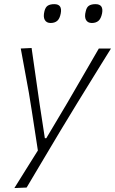

<svg xmlns="http://www.w3.org/2000/svg" viewBox="-20 -734 568 948"><path d="M51 194.5Q79.5 148.5 108.8 101.8Q138 55 167 9Q159.5 -40 152 -89Q144.5 -138 137 -186.5L122.5 -276.5Q112.5 -330 102.5 -385.8Q92.5 -441.5 82.5 -494.5L136 -497Q146 -427.5 155.5 -360.8Q165 -294 175 -224.5L201.5 -51.5H208.5L312 -225.5Q352.5 -295 390.8 -361.2Q429 -427.5 468 -494.5H528Q502.5 -453.5 479.5 -416.5Q456.5 -379.5 429.2 -335Q402 -290.5 363.5 -228.5L279 -89.5Q221.5 6.5 182.5 72.5Q143.5 138.5 111.5 192ZM433.5 -620.5Q413 -620.5 404.5 -635.8Q396 -651 403.5 -679Q408 -699 419.8 -706.2Q431.5 -713.5 451.5 -713.5Q492.5 -713.5 484 -668Q478.5 -641.5 466 -631Q453.5 -620.5 433.5 -620.5ZM230 -620.5Q209.5 -620.5 201 -635.8Q192.5 -651 199.5 -679Q204.5 -699 216.2 -706.2Q228 -713.5 248 -713.5Q288.5 -713.5 280 -668Q275 -641.5 262.5 -631Q250 -620.5 230 -620.5Z"/></svg>

Font: Commissioner Loud ExtraLight
Style: Italic
Weight: 200
Italic angle: -12°
Designer: Kostas Bartsokas
Foundry: Kostas Bartsokas
Version: Version 1.000; ttfautohint (v1.8.3)